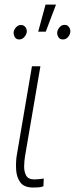

<svg xmlns="http://www.w3.org/2000/svg" viewBox="-20 -819 329 842"><path d="M120.1 -528.3H157.2L89.4 -131.8Q86.4 -112.8 85.9 -89.8Q85.4 -66.9 94.5 -49.6Q103.5 -32.2 130.4 -32.2Q141.1 -32.2 151.6 -33.4Q162.1 -34.7 171.9 -36.1L170.4 -2Q159.2 2 147.7 2.7Q136.2 3.4 124 3.4Q85.4 2.9 69.3 -19Q53.2 -41 51 -72Q48.8 -103 52.7 -132.8ZM147.5 -680.2 179.7 -798.8H225.6L180.7 -680.2ZM40 -679.2Q41.5 -689.5 50.3 -699.2Q59.1 -709 71.3 -709.5Q85 -709.5 92 -699.2Q99.1 -689 97.2 -677.2Q95.2 -666.5 86.2 -656.2Q77.1 -646 64.5 -646Q51.3 -645.5 44.9 -656.5Q38.6 -667.5 40 -679.2ZM231 -679.2Q232.9 -689.5 241.5 -699.7Q250 -710 263.7 -710Q276.4 -710 283.2 -699.2Q290 -688.5 288.1 -676.8Q286.6 -666 277.8 -656Q269 -646 255.9 -646Q242.7 -645.5 236.1 -656.2Q229.5 -667 231 -679.2Z"/></svg>

Font: Roboto Condensed ExtraLight
Style: Italic
Weight: 250
Italic angle: -12°
Designer: Christian Robertson
Foundry: Google
Version: Version 3.008; 2023